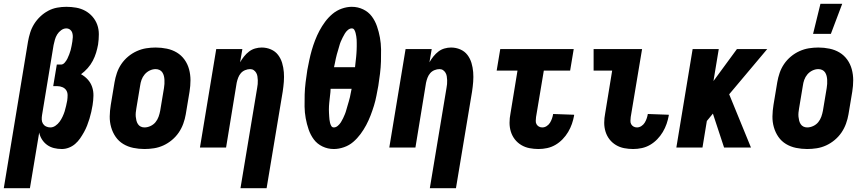

<svg xmlns="http://www.w3.org/2000/svg" viewBox="-56 -779 4576 1014"><path d="M-36 215 92 -560Q96 -583 103.5 -607Q111 -631 124.5 -652.5Q138 -674 157 -692Q176 -710 198.5 -722Q221 -734 245.5 -738.5Q270 -743 294 -743Q321 -743 346.5 -738.5Q372 -734 394 -722Q416 -710 432.5 -691Q449 -672 457.5 -648.5Q466 -625 466 -598Q466 -571 462 -544Q458 -522 451.5 -500.5Q445 -479 434 -458Q423 -437 407 -419Q391 -401 372 -387Q392 -376 407.5 -359Q423 -342 430.5 -320Q438 -298 437.5 -273.5Q437 -249 433 -224Q430 -206 426 -188Q422 -170 416.5 -152Q411 -134 404 -116Q397 -98 387.5 -81Q378 -64 367 -48Q356 -32 341 -19Q326 -6 307.5 1Q289 8 271 8Q249 8 229 3Q209 -2 193 -13.5Q177 -25 166 -42Q155 -59 151 -79L102 215ZM210 -106Q224 -106 237 -115Q250 -124 259 -136.5Q268 -149 274.5 -163Q281 -177 285.5 -191Q290 -205 293 -219.5Q296 -234 299 -248Q301 -262 301 -276.5Q301 -291 294 -302Q287 -313 274 -318.5Q261 -324 247 -324H225L244 -438H266Q277 -438 286 -448.5Q295 -459 300 -469.5Q305 -480 309.5 -491.5Q314 -503 317 -514Q320 -525 322 -536.5Q324 -548 326 -559Q328 -571 328.5 -582.5Q329 -594 326 -604.5Q323 -615 314.5 -622Q306 -629 294 -629Q280 -629 267 -619.5Q254 -610 246 -597Q238 -584 234 -569.5Q230 -555 227 -541L166 -171Q164 -159 164.5 -147Q165 -135 171 -125.5Q177 -116 187.5 -111Q198 -106 210 -106Z M707 8Q677 8 648 2Q619 -4 595 -18.5Q571 -33 555 -56Q539 -79 531 -107Q523 -135 523.5 -164.5Q524 -194 529 -225L549 -345Q553 -369 561.5 -394Q570 -419 585 -441Q600 -463 621 -480.5Q642 -498 666.5 -509Q691 -520 716 -524Q741 -528 766 -528Q796 -528 825 -522Q854 -516 878 -501.5Q902 -487 918.5 -464Q935 -441 942.5 -413Q950 -385 950 -355.5Q950 -326 945 -295L925 -175Q921 -151 912 -126Q903 -101 888 -79Q873 -57 852 -39.5Q831 -22 807 -11Q783 0 757.5 4Q732 8 707 8ZM707 -106Q723 -106 739 -113.5Q755 -121 765.5 -134Q776 -147 781.5 -162.5Q787 -178 790 -194L810 -314Q812 -325 812.5 -336Q813 -347 812.5 -357.5Q812 -368 809.5 -378Q807 -388 801.5 -396.5Q796 -405 786.5 -409.5Q777 -414 766 -414Q750 -414 734.5 -406.5Q719 -399 708 -386Q697 -373 691.5 -357.5Q686 -342 684 -326L664 -206Q662 -195 661 -184Q660 -173 661 -162.5Q662 -152 664.5 -142Q667 -132 672.5 -123.5Q678 -115 687 -110.5Q696 -106 707 -106Z M1214 215 1302 -314Q1304 -325 1305 -335Q1306 -345 1305.5 -355.5Q1305 -366 1303.5 -376Q1302 -386 1297 -394.5Q1292 -403 1284 -408.5Q1276 -414 1265 -414Q1252 -414 1238.5 -408.5Q1225 -403 1216 -392.5Q1207 -382 1202 -369Q1197 -356 1194 -342L1138 0H1000L1086 -520H1224L1212 -450Q1221 -466 1233 -481Q1245 -496 1259.5 -507Q1274 -518 1291.5 -523Q1309 -528 1326 -528Q1352 -528 1375 -518Q1398 -508 1412.5 -489Q1427 -470 1434 -446.5Q1441 -423 1443 -398Q1445 -373 1443 -347Q1441 -321 1437 -295L1352 215Z M1707 8Q1675 8 1647 -5.5Q1619 -19 1601.5 -42.5Q1584 -66 1574 -95Q1564 -124 1558.5 -154.5Q1553 -185 1552.5 -216.5Q1552 -248 1553 -280Q1554 -312 1558 -344.5Q1562 -377 1567 -409Q1572 -435 1577.5 -461.5Q1583 -488 1590.5 -514Q1598 -540 1608 -566Q1618 -592 1631 -616.5Q1644 -641 1661 -664Q1678 -687 1700 -705.5Q1722 -724 1749 -733.5Q1776 -743 1802 -743Q1834 -743 1862 -729.5Q1890 -716 1907.5 -692.5Q1925 -669 1935 -640Q1945 -611 1950.5 -580.5Q1956 -550 1956.5 -518.5Q1957 -487 1956 -455Q1955 -423 1951 -390.5Q1947 -358 1942 -326Q1937 -300 1932 -273.5Q1927 -247 1919 -221Q1911 -195 1901 -169Q1891 -143 1878 -118.5Q1865 -94 1848 -71Q1831 -48 1809.5 -29.5Q1788 -11 1760.5 -1.5Q1733 8 1707 8ZM1819 -424Q1820 -434 1821 -443Q1822 -452 1823 -461Q1824 -470 1825 -479Q1826 -488 1826.5 -497.5Q1827 -507 1827.5 -516Q1828 -525 1828 -534Q1828 -543 1828 -552Q1828 -561 1827.5 -570Q1827 -579 1825.5 -587.5Q1824 -596 1822 -604.5Q1820 -613 1815.5 -621Q1811 -629 1802 -629Q1791 -629 1781 -620.5Q1771 -612 1765 -601.5Q1759 -591 1753.5 -580.5Q1748 -570 1743.5 -559Q1739 -548 1736 -536.5Q1733 -525 1729.5 -514Q1726 -503 1723 -492Q1720 -481 1717.5 -469.5Q1715 -458 1713 -447Q1711 -436 1708 -424ZM1707 -106Q1718 -106 1728 -114.5Q1738 -123 1744.5 -133.5Q1751 -144 1756 -154.5Q1761 -165 1765.5 -176Q1770 -187 1773 -198.5Q1776 -210 1779.5 -221Q1783 -232 1786 -243Q1789 -254 1792 -265.5Q1795 -277 1796.5 -288Q1798 -299 1801 -310H1690Q1690 -301 1689 -292Q1688 -283 1687 -274Q1686 -265 1685 -256Q1684 -247 1683 -237.5Q1682 -228 1681.5 -219Q1681 -210 1681 -201Q1681 -192 1681.5 -183Q1682 -174 1682.5 -165Q1683 -156 1684 -147.5Q1685 -139 1687 -130.5Q1689 -122 1693.5 -114Q1698 -106 1707 -106Z M2214 215 2302 -314Q2304 -325 2305 -335Q2306 -345 2305.5 -355.5Q2305 -366 2303.5 -376Q2302 -386 2297 -394.5Q2292 -403 2284 -408.5Q2276 -414 2265 -414Q2252 -414 2238.5 -408.5Q2225 -403 2216 -392.5Q2207 -382 2202 -369Q2197 -356 2194 -342L2138 0H2000L2086 -520H2224L2212 -450Q2221 -466 2233 -481Q2245 -496 2259.5 -507Q2274 -518 2291.5 -523Q2309 -528 2326 -528Q2352 -528 2375 -518Q2398 -508 2412.5 -489Q2427 -470 2434 -446.5Q2441 -423 2443 -398Q2445 -373 2443 -347Q2441 -321 2437 -295L2352 215Z M2788 8Q2764 8 2740.5 3.5Q2717 -1 2697 -13Q2677 -25 2663 -43Q2649 -61 2642 -83.5Q2635 -106 2635 -130.5Q2635 -155 2640 -180L2677 -406H2567L2586 -520H2974L2955 -406H2816L2775 -161Q2774 -151 2773.5 -141Q2773 -131 2777.5 -123Q2782 -115 2790 -110.5Q2798 -106 2808 -106Q2820 -106 2831 -113Q2842 -120 2848.5 -130.5Q2855 -141 2859 -152.5Q2863 -164 2865 -175V-177L2976 -173V-169Q2972 -147 2964.5 -125Q2957 -103 2944.5 -82Q2932 -61 2915 -43.5Q2898 -26 2877.5 -14Q2857 -2 2834 3Q2811 8 2788 8Z M3288 8Q3264 8 3240.5 3.5Q3217 -1 3197 -13Q3177 -25 3163 -43Q3149 -61 3142 -83.5Q3135 -106 3135 -130.5Q3135 -155 3140 -180L3177 -406H3079V-520H3335L3275 -161Q3274 -151 3273.5 -141Q3273 -131 3277.5 -123Q3282 -115 3290 -110.5Q3298 -106 3308 -106Q3320 -106 3331 -113Q3342 -120 3348.5 -130.5Q3355 -141 3359 -152.5Q3363 -164 3365 -175V-177L3476 -173V-169Q3472 -147 3464.5 -125Q3457 -103 3444.5 -82Q3432 -61 3415 -43.5Q3398 -26 3377.5 -14Q3357 -2 3334 3Q3311 8 3288 8Z M3768 0 3709 -179 3677 -140 3654 0H3516L3602 -520H3740L3712 -351L3836 -520H3996L3795 -281L3910 0Z M4207 8Q4177 8 4148 2Q4119 -4 4095 -18.5Q4071 -33 4055 -56Q4039 -79 4031 -107Q4023 -135 4023.5 -164.5Q4024 -194 4029 -225L4049 -345Q4053 -369 4061.5 -394Q4070 -419 4085 -441Q4100 -463 4121 -480.5Q4142 -498 4166.5 -509Q4191 -520 4216 -524Q4241 -528 4266 -528Q4296 -528 4325 -522Q4354 -516 4378 -501.5Q4402 -487 4418.5 -464Q4435 -441 4442.5 -413Q4450 -385 4450 -355.5Q4450 -326 4445 -295L4425 -175Q4421 -151 4412 -126Q4403 -101 4388 -79Q4373 -57 4352 -39.5Q4331 -22 4307 -11Q4283 0 4257.5 4Q4232 8 4207 8ZM4207 -106Q4223 -106 4239 -113.5Q4255 -121 4265.5 -134Q4276 -147 4281.5 -162.5Q4287 -178 4290 -194L4310 -314Q4312 -325 4312.5 -336Q4313 -347 4312.5 -357.5Q4312 -368 4309.5 -378Q4307 -388 4301.5 -396.5Q4296 -405 4286.5 -409.5Q4277 -414 4266 -414Q4250 -414 4234.5 -406.5Q4219 -399 4208 -386Q4197 -373 4191.5 -357.5Q4186 -342 4184 -326L4164 -206Q4162 -195 4161 -184Q4160 -173 4161 -162.5Q4162 -152 4164.5 -142Q4167 -132 4172.5 -123.5Q4178 -115 4187 -110.5Q4196 -106 4207 -106ZM4238 -600 4277 -759H4392L4332 -600Z"/></svg>

Font: Iosevka Heavy
Style: Italic
Weight: 900
Italic angle: -9°
Monospace: yes
Designer: Belleve Invis
Foundry: Belleve Invis
Version: Version 32.5.0; ttfautohint (v1.8.4)